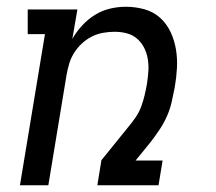

<svg xmlns="http://www.w3.org/2000/svg" viewBox="-20 -548 640 568"><path d="M39 0 113 -447H62V-520H209L194 -433Q206 -454 223 -472.5Q240 -491 261 -504Q282 -517 305.5 -522.5Q329 -528 352 -528Q381 -528 407.5 -520.5Q434 -513 453.5 -495.5Q473 -478 484.5 -453.5Q496 -429 500.5 -402Q505 -375 503.5 -347Q502 -319 497 -290Q493 -269 488 -247Q483 -225 474 -204.5Q465 -184 452 -164.5Q439 -145 425 -127L381 -73H461L449 0H268L280 -74L360 -173Q372 -187 382 -202Q392 -217 398 -233.5Q404 -250 408 -267Q412 -284 415 -301V-302Q418 -321 419 -339Q420 -357 417 -374.5Q414 -392 406 -407.5Q398 -423 385 -434Q372 -445 355 -449.5Q338 -454 319 -454Q303 -454 285.5 -451Q268 -448 252 -440Q236 -432 222.5 -419.5Q209 -407 199.5 -392Q190 -377 185 -360.5Q180 -344 177 -327L123 0Z"/></svg>

Font: Iosevka HT Extended
Style: Italic
Weight: 400
Width: 7
Italic angle: -9°
Monospace: yes
Designer: Belleve Invis
Foundry: Belleve Invis
Version: Version 32.3.0; ttfautohint (v1.8.4)